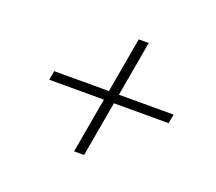

<svg xmlns="http://www.w3.org/2000/svg" viewBox="-82 -648 731 650"><g transform="rotate(20 283.0 -323.5)"><path d="M275 -307H78L84 -340H281L316 -539H352L317 -340H514L508 -307H311L276 -108H240Z"/></g></svg>

Font: Bai Jamjuree ExtraLight
Style: Italic
Weight: 275
Italic angle: -10°
Version: Version 1.000; ttfautohint (v1.6)